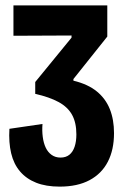

<svg xmlns="http://www.w3.org/2000/svg" viewBox="-20 -680 473 714"><path d="M202 14Q151 14 114.5 -0.5Q78 -15 54.5 -42.5Q31 -70 21.5 -110Q12 -150 15 -201L138 -219Q136 -194 139 -171Q142 -148 150 -131Q158 -114 172 -104Q186 -94 205 -94Q225 -94 238 -104.5Q251 -115 257.5 -134.5Q264 -154 264 -180Q264 -224 248 -253Q232 -282 198 -300.5Q164 -319 111 -331V-375L246 -540V-548L30 -547V-660H379V-544L253 -386V-380Q307 -367 340 -340Q373 -313 388.5 -274Q404 -235 404 -185Q404 -123 381 -78.5Q358 -34 313 -10Q268 14 202 14Z"/></svg>

Font: Bricolage Grotesque 24pt Condensed
Style: Bold
Weight: 700
Width: 3
Designer: Mathieu Triay
Foundry: Atelier Triay
Version: Version 1.001;gftools[0.9.33.dev8+g029e19f]